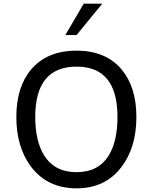

<svg xmlns="http://www.w3.org/2000/svg" viewBox="-20 -1012 832 1046"><path d="M537 -992 397 -821H336L436 -992ZM723 -375Q723 -210 643 -104Q555 14 397 14Q238 14 149 -104Q69 -210 69 -375Q69 -537 149 -633Q236 -736 397 -736Q557 -736 643 -633Q723 -537 723 -375ZM620 -375Q620 -649 397 -649Q172 -649 172 -375Q172 -245 219 -168Q276 -74 397 -74Q518 -74 574 -168Q620 -244 620 -375Z"/></svg>

Font: Mingzat
Style: Regular
Weight: 400
Designer: Jason Glavy (Lepcha), Lorna Priest (Lepcha additions), Walt Agee (Sophia), Victor Gaultney (Sophia)
Foundry: SIL International
Version: Version 0.100